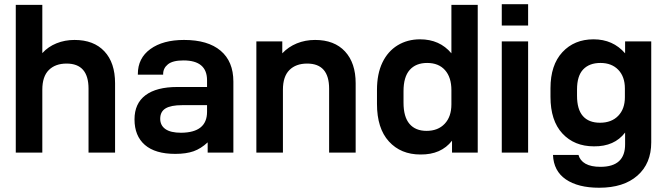

<svg xmlns="http://www.w3.org/2000/svg" viewBox="-20 -713 3116 897"><path d="M53.7 -690.4H177.7V-464.8Q205.1 -495.1 244.1 -510.7Q283.2 -526.4 328.1 -526.4Q418 -526.4 467.8 -473.1Q517.6 -419.9 517.6 -324.2V0H393.6V-298.8Q393.6 -416 291 -416Q238.3 -416 208 -385.7Q177.7 -355.5 177.7 -293.9V0H53.7Z M1070.3 -332V0H950.2V-47.9Q918.9 -18.6 884.3 -6.3Q849.6 5.9 798.8 5.9Q705.1 5.9 656.7 -36.1Q608.4 -78.1 608.4 -155.3Q608.4 -229.5 659.7 -268.1Q710.9 -306.6 808.6 -306.6H947.3V-337.9Q947.3 -430.7 836.9 -430.7Q787.1 -430.7 764.6 -412.6Q742.2 -394.5 742.2 -367.2V-364.3H624V-367.2Q624 -441.4 682.6 -483.9Q741.2 -526.4 839.8 -526.4Q951.2 -526.4 1010.7 -476.1Q1070.3 -425.8 1070.3 -332ZM947.3 -190.4V-221.7H831.1Q778.3 -221.7 753.4 -206.5Q728.5 -191.4 728.5 -158.2Q728.5 -127 752.9 -109.9Q777.3 -92.8 826.2 -92.8Q947.3 -93.8 947.3 -190.4Z M1177.7 -519.5H1298.8V-463.9Q1327.1 -494.1 1366.7 -510.3Q1406.2 -526.4 1452.1 -526.4Q1542 -526.4 1591.8 -472.7Q1641.6 -418.9 1641.6 -324.2V0H1517.6V-298.8Q1517.6 -416 1415 -416Q1362.3 -416 1332 -385.7Q1301.8 -355.5 1301.8 -293.9V0H1177.7Z M1741.2 -227.5V-293Q1741.2 -368.2 1766.6 -420.9Q1792 -473.6 1837.9 -501.5Q1883.8 -529.3 1942.4 -529.3Q2034.2 -529.3 2088.9 -463.9V-690.4H2211.9V0H2091.8V-55.7Q2041 9.8 1944.3 8.8Q1852.5 8.8 1796.9 -52.2Q1741.2 -113.3 1741.2 -227.5ZM2088.9 -225.6V-292Q2088.9 -351.6 2059.1 -385.3Q2029.3 -418.9 1975.6 -418.9Q1922.9 -418.9 1894 -386.2Q1865.2 -353.5 1865.2 -287.1V-233.4Q1865.2 -167 1893.1 -134.3Q1920.9 -101.6 1972.7 -101.6Q2026.4 -101.6 2057.6 -134.8Q2088.9 -168 2088.9 -225.6Z M2324.2 -693.4H2447.3V-593.8H2324.2ZM2324.2 -519.5H2447.3V0H2324.2Z M2563.5 10.7H2682.6Q2689.5 37.1 2715.3 51.8Q2741.2 66.4 2785.2 66.4Q2901.4 66.4 2900.4 -40V-93.8Q2850.6 -28.3 2754.9 -29.3Q2663.1 -29.3 2607.4 -89.4Q2551.8 -149.4 2551.8 -260.7V-300.8Q2551.8 -409.2 2607.4 -469.2Q2663.1 -529.3 2752.9 -529.3Q2843.8 -529.3 2900.4 -463.9V-519.5H3022.5V-47.9Q3022.5 50.8 2958 107.4Q2893.6 164.1 2779.3 164.1Q2680.7 164.1 2623.5 125Q2566.4 85.9 2563.5 10.7ZM2899.4 -258.8V-299.8Q2899.4 -354.5 2868.7 -386.7Q2837.9 -418.9 2785.2 -418.9Q2733.4 -418.9 2704.6 -388.7Q2675.8 -358.4 2675.8 -294.9V-265.6Q2675.8 -202.1 2703.1 -170.9Q2730.5 -139.6 2783.2 -139.6Q2836.9 -139.6 2868.2 -171.9Q2899.4 -204.1 2899.4 -258.8Z"/></svg>

Font: Altinn-DIN Exp
Style: DINExp-Bold
Weight: 700
Width: 7
Designer: Charles Nix
Foundry: Altinn
Version: Version 2.00